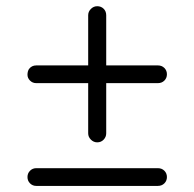

<svg xmlns="http://www.w3.org/2000/svg" viewBox="-20 -613 632 624"><path d="M295.9 -150.4Q308.6 -150.4 316.9 -159.2Q325.2 -168 325.2 -179.7V-342.8H493.2Q505.9 -342.8 514.2 -351.1Q522.5 -359.4 522.5 -371.6Q522.5 -383.8 514.2 -392.1Q505.9 -400.4 493.2 -400.4H325.2V-563.5Q325.2 -576.2 316.9 -584.5Q308.6 -592.8 295.9 -592.8Q284.2 -592.8 275.4 -584Q266.6 -575.2 266.6 -563.5V-400.4H97.7Q83 -400.4 74.2 -388.7Q69.3 -380.9 69.3 -370.1Q69.3 -359.4 77.6 -351.1Q85.9 -342.8 97.7 -342.8H266.6V-179.7Q266.6 -168 275.4 -159.2Q284.2 -150.4 295.9 -150.4ZM97.7 -8.8H493.2Q505.9 -8.8 514.2 -17.1Q522.5 -25.4 522.5 -37.6Q522.5 -49.8 514.2 -58.1Q505.9 -66.4 493.2 -66.4H97.7Q85.9 -66.4 77.6 -58.1Q69.3 -49.8 69.3 -37.6Q69.3 -25.4 77.6 -17.1Q85.9 -8.8 97.7 -8.8Z"/></svg>

Font: FakePearl
Style: ExtraLight
Weight: 300
Version: Version 1.2